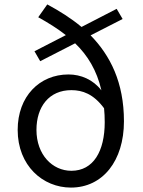

<svg xmlns="http://www.w3.org/2000/svg" viewBox="-20 -836 648 869"><path d="M303 -63C217 -63 145 -136 145 -248C145 -353 202 -428 303 -428C353 -428 403 -411 451 -346C453 -326 454 -305 454 -283C454 -152 403 -63 303 -63ZM535 -750 508 -796 349 -714C301 -754 248 -787 194 -816L153 -758C198 -733 240 -707 278 -677L136 -604L162 -559L320 -640C377 -585 418 -518 439 -427C401 -476 346 -499 290 -499C159 -499 60 -400 60 -248C60 -86 174 13 301 13C445 13 541 -108 541 -287C541 -463 479 -585 390 -676Z"/></svg>

Font: Kinto Sans
Style: Regular
Weight: 400
Designer: Authors: Ryoko NISHIZUKA  (kana & ideographs); Paul D. Hunt (Latin, Greek & Cyrillic); Wenlong ZHANG  (bopomofo); Sandol
Foundry: Adobe Systems Incorporated, ookami Inc.
Version: Version 0.001